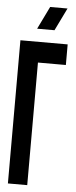

<svg xmlns="http://www.w3.org/2000/svg" viewBox="-60 -918 373 947"><g transform="rotate(5 126.5 -444.5)"><path d="M17.1 -2V-710.9H251V-608.9H112.8V-2ZM94.2 -774.9 148.9 -887.2H234.9L180.2 -774.9Z"/></g></svg>

Font: Fundamental  Brigade Condensed
Style: Regular
Weight: 400
Width: 3
Designer: Peter Wiegel, original typeface by Carl Albert Fahrenwaldt 1901
Foundry: Peter Wiegel
Version: Version 0.000 2012 initial release